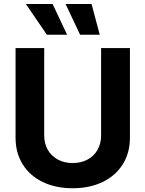

<svg xmlns="http://www.w3.org/2000/svg" viewBox="-20 -953 744 982"><path d="M644.5 -707V-248Q644.5 -171.4 607.9 -112.8Q571.3 -54.2 504.9 -22.2Q438.5 9.8 351.6 9.8Q264.6 9.8 198.5 -22.2Q132.3 -54.2 95.9 -112.8Q59.6 -171.4 59.6 -248V-707H206.1V-259.8Q206.1 -219.2 224.1 -187.3Q242.2 -155.3 275.4 -137.2Q308.6 -119.1 351.6 -119.1Q395 -119.1 428.2 -137.2Q461.4 -155.3 479.2 -187.3Q497.1 -219.2 497.1 -259.8V-707ZM112.3 -932.6H249L323.2 -775.4H219.7ZM315.4 -932.6H448.2L490.2 -775.4H389.6Z"/></svg>

Font: Pretendard JP
Style: Bold
Weight: 700
Designer: Base glyphs from Inter by Rasmus Andersson; Hangeul glyphs from Noto Sans CJK(Source Han Sans) by Jang Soo-young and Kan
Foundry: Kil Hyung-jin
Version: Version 1.309